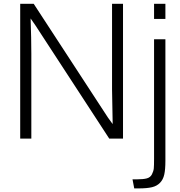

<svg xmlns="http://www.w3.org/2000/svg" viewBox="-20 -747 971 1035"><path d="M88.9 0V-726.6H161.6L561.5 -113.8L587.4 -78.1Q584 -228.5 584 -265.1V-726.6H643.1V0H568.8L169.9 -611.8L145 -647.5Q148.9 -537.6 148.9 -458V0ZM703.6 268.6 694.3 219.7H718.3Q752.4 219.7 771.5 214.6Q790.5 209.5 799.1 192.6Q807.6 175.8 809.1 160.4Q810.5 145 810.5 108.4Q810.5 107.4 810.5 106.9V-535.2H871.6V120.6Q871.6 166.5 865.5 193.8Q859.4 221.2 842.5 238.5Q825.7 255.9 799.1 262.2Q772.5 268.6 727.5 268.6ZM810.5 -645V-726.6H871.6V-645Z"/></svg>

Font: Oxygen Light
Style: Regular
Weight: 300
Designer: vernon adams
Foundry: Vernon Adams
Version: Version Release 0.2.3 webfont; ttfautohint (v0.93.3-1d66) -l